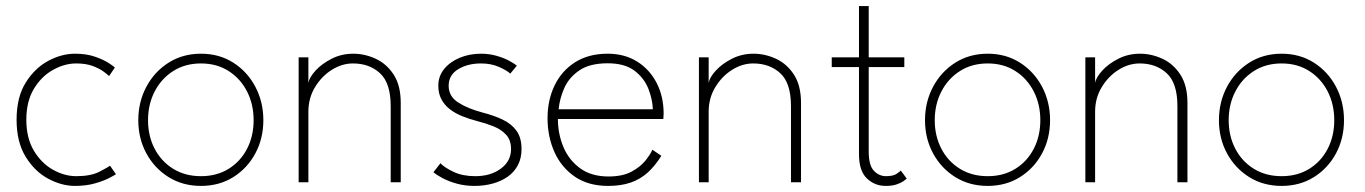

<svg xmlns="http://www.w3.org/2000/svg" viewBox="-20 -599 4486 631"><path d="M230.5 -20Q278.5 -20 307 -34.8Q335.5 -49.5 341.5 -54.5L361 -26.5Q358 -24 340 -14.5Q322 -5 292.8 3.5Q263.5 12 226.5 12Q182.5 12 138.2 -11.8Q94 -35.5 64.2 -84Q34.5 -132.5 34.5 -205.5Q34.5 -279 64.2 -327Q94 -375 138.2 -398.8Q182.5 -422.5 226.5 -422.5Q263.5 -422.5 291.2 -413Q319 -403.5 336.2 -392.5Q353.5 -381.5 357.5 -377L338.5 -349Q334 -353.5 320.8 -363.5Q307.5 -373.5 285 -382Q262.5 -390.5 230.5 -390.5Q192 -390.5 154 -369.2Q116 -348 91.2 -306.8Q66.5 -265.5 66.5 -205.5Q66.5 -145.5 91.2 -104Q116 -62.5 154 -41.2Q192 -20 230.5 -20Z M640.5 12Q580.5 12 534 -17Q487.5 -46 461 -95Q434.5 -144 434.5 -204Q434.5 -264 461 -313.8Q487.5 -363.5 534 -393Q580.5 -422.5 640.5 -422.5Q700.5 -422.5 746.8 -393Q793 -363.5 819.2 -313.8Q845.5 -264 845.5 -204Q845.5 -144 819.2 -95Q793 -46 746.8 -17Q700.5 12 640.5 12ZM640.5 -20Q692.5 -20 731.5 -44.2Q770.5 -68.5 792 -110.2Q813.5 -152 813.5 -204Q813.5 -256 792 -298.2Q770.5 -340.5 731.5 -365.5Q692.5 -390.5 640.5 -390.5Q588.5 -390.5 549.2 -365.5Q510 -340.5 488.2 -298.2Q466.5 -256 466.5 -204Q466.5 -152 488.2 -110.2Q510 -68.5 549.2 -44.2Q588.5 -20 640.5 -20Z M1141 -422.5Q1178.5 -422.5 1214.5 -406Q1250.5 -389.5 1273.8 -353.8Q1297 -318 1297 -261V0H1264V-250.5Q1264 -326 1229 -358.2Q1194 -390.5 1140 -390.5Q1104 -390.5 1070.5 -369.5Q1037 -348.5 1015.2 -312.5Q993.5 -276.5 993.5 -232V0H961.5V-410.5H993.5V-326.5Q996.5 -344.5 1017 -367Q1037.5 -389.5 1070 -406Q1102.5 -422.5 1141 -422.5Z M1561 -422.5Q1586.5 -422.5 1609.5 -416.2Q1632.5 -410 1650.5 -400.8Q1668.5 -391.5 1678.5 -383L1657 -357Q1646 -367.5 1620 -379Q1594 -390.5 1561 -390.5Q1517 -390.5 1485.8 -371.5Q1454.5 -352.5 1454.5 -317Q1454.5 -282.5 1485.8 -262.2Q1517 -242 1566.5 -229Q1603.5 -219.5 1632.2 -205.8Q1661 -192 1677.5 -169.2Q1694 -146.5 1694 -109Q1694 -79 1682 -56.2Q1670 -33.5 1648.8 -18.5Q1627.5 -3.5 1599.5 4.2Q1571.5 12 1539.5 12Q1509 12 1482.2 4.8Q1455.5 -2.5 1435.5 -13Q1415.5 -23.5 1404.5 -33L1427.5 -62.5Q1440.5 -48.5 1470.5 -34.2Q1500.5 -20 1542 -20Q1592.5 -20 1626 -44.8Q1659.5 -69.5 1659.5 -109Q1659.5 -138.5 1643.5 -156Q1627.5 -173.5 1602 -183.8Q1576.5 -194 1548.5 -201Q1521.5 -208 1498.2 -217.5Q1475 -227 1457.5 -240.8Q1440 -254.5 1430.2 -273.5Q1420.5 -292.5 1420.5 -317.5Q1420.5 -348.5 1439.5 -372Q1458.5 -395.5 1490.5 -409Q1522.5 -422.5 1561 -422.5Z M1813.5 -208Q1813.5 -159.5 1831.5 -116.2Q1849.5 -73 1886.5 -46Q1923.5 -19 1980 -19Q2025.5 -19 2054.8 -34.5Q2084 -50 2100.8 -70.8Q2117.5 -91.5 2124 -107L2153.5 -87Q2133.5 -54.5 2109 -32.2Q2084.5 -10 2052.8 1Q2021 12 1978.5 12Q1914 12 1869.5 -18.2Q1825 -48.5 1802.2 -99.2Q1779.5 -150 1779.5 -210.5Q1779.5 -270.5 1802.8 -318.5Q1826 -366.5 1870.2 -394.5Q1914.5 -422.5 1977 -422.5Q2032.5 -422.5 2073.8 -396.8Q2115 -371 2138 -326.5Q2161 -282 2161 -225Q2161 -220.5 2160.5 -216.2Q2160 -212 2160 -208ZM2125.5 -240Q2124.5 -272.5 2110.8 -307.5Q2097 -342.5 2065 -366.8Q2033 -391 1977 -391Q1918 -391 1883.8 -367.5Q1849.5 -344 1834.2 -309Q1819 -274 1816 -240Z M2456.5 -422.5Q2494 -422.5 2530 -406Q2566 -389.5 2589.2 -353.8Q2612.5 -318 2612.5 -261V0H2579.5V-250.5Q2579.5 -326 2544.5 -358.2Q2509.5 -390.5 2455.5 -390.5Q2419.5 -390.5 2386 -369.5Q2352.5 -348.5 2330.8 -312.5Q2309 -276.5 2309 -232V0H2277V-410.5H2309V-326.5Q2312 -344.5 2332.5 -367Q2353 -389.5 2385.5 -406Q2418 -422.5 2456.5 -422.5Z M2713.5 -410.5H2803V-579H2835V-410.5H2952V-378.5H2835V-101Q2835 -55.5 2852 -37.8Q2869 -20 2892 -20Q2915.5 -20 2927 -28Q2938.5 -36 2940.5 -38.5L2960 -12Q2957.5 -9.5 2949 -3.5Q2940.5 2.5 2926.2 7.2Q2912 12 2891 12Q2854.5 12 2828.8 -12.8Q2803 -37.5 2803 -93V-378.5H2713.5Z M3226 12Q3166 12 3119.5 -17Q3073 -46 3046.5 -95Q3020 -144 3020 -204Q3020 -264 3046.5 -313.8Q3073 -363.5 3119.5 -393Q3166 -422.5 3226 -422.5Q3286 -422.5 3332.2 -393Q3378.5 -363.5 3404.8 -313.8Q3431 -264 3431 -204Q3431 -144 3404.8 -95Q3378.5 -46 3332.2 -17Q3286 12 3226 12ZM3226 -20Q3278 -20 3317 -44.2Q3356 -68.5 3377.5 -110.2Q3399 -152 3399 -204Q3399 -256 3377.5 -298.2Q3356 -340.5 3317 -365.5Q3278 -390.5 3226 -390.5Q3174 -390.5 3134.8 -365.5Q3095.5 -340.5 3073.8 -298.2Q3052 -256 3052 -204Q3052 -152 3073.8 -110.2Q3095.5 -68.5 3134.8 -44.2Q3174 -20 3226 -20Z M3726.5 -422.5Q3764 -422.5 3800 -406Q3836 -389.5 3859.2 -353.8Q3882.5 -318 3882.5 -261V0H3849.5V-250.5Q3849.5 -326 3814.5 -358.2Q3779.5 -390.5 3725.5 -390.5Q3689.5 -390.5 3656 -369.5Q3622.5 -348.5 3600.8 -312.5Q3579 -276.5 3579 -232V0H3547V-410.5H3579V-326.5Q3582 -344.5 3602.5 -367Q3623 -389.5 3655.5 -406Q3688 -422.5 3726.5 -422.5Z M4192 12Q4132 12 4085.5 -17Q4039 -46 4012.5 -95Q3986 -144 3986 -204Q3986 -264 4012.5 -313.8Q4039 -363.5 4085.5 -393Q4132 -422.5 4192 -422.5Q4252 -422.5 4298.2 -393Q4344.5 -363.5 4370.8 -313.8Q4397 -264 4397 -204Q4397 -144 4370.8 -95Q4344.5 -46 4298.2 -17Q4252 12 4192 12ZM4192 -20Q4244 -20 4283 -44.2Q4322 -68.5 4343.5 -110.2Q4365 -152 4365 -204Q4365 -256 4343.5 -298.2Q4322 -340.5 4283 -365.5Q4244 -390.5 4192 -390.5Q4140 -390.5 4100.8 -365.5Q4061.5 -340.5 4039.8 -298.2Q4018 -256 4018 -204Q4018 -152 4039.8 -110.2Q4061.5 -68.5 4100.8 -44.2Q4140 -20 4192 -20Z"/></svg>

Font: League Spartan Thin
Style: Regular
Weight: 100
Foundry: The League of Moveable Type
Version: Version 2.002